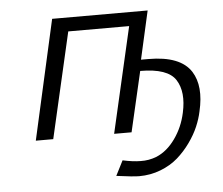

<svg xmlns="http://www.w3.org/2000/svg" viewBox="-48 -528 880 757"><g transform="rotate(-5 391.5 -149.0)"><path d="M79 0 185 -473H563L520 -282H547H549Q676 -282 718 -216Q755 -157 732 -59Q726 -30 713 0.5Q700 31 677.5 62.5Q655 94 626.5 119Q598 144 558 159.5Q518 175 473 175Q450 175 383 166L413 107Q454 116 484 116Q516 117 547 105Q590 87 622 42Q654 -3 666 -59Q684 -140 653 -189Q622 -238 513 -238L458 0H389L485 -418H244L148 0Z"/></g></svg>

Font: Coval
Style: ExtraLight Italic
Weight: 200
Foundry: Context Ltd
Version: Version 001.000